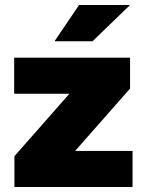

<svg xmlns="http://www.w3.org/2000/svg" viewBox="-20 -752 591 772"><path d="M38 0H513V-145H282L503 -396V-520H37V-375H259L38 -124ZM199 -586H352L503 -732H298Z"/></svg>

Font: Aspekta 950
Style: Regular
Weight: 950
Designer: Ivo Dolenc
Version: Version 2.000